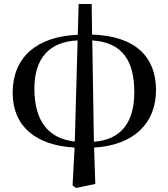

<svg xmlns="http://www.w3.org/2000/svg" viewBox="-20 -715 838 955"><path d="M352 -11C219 -26 151 -114 151 -275C151 -425 226 -508 366 -514ZM341 207 358 220 454 200 448 19C643 8 756 -100 756 -267C756 -431 655 -536 438 -543L436 -695H371L367 -542C163 -534 43 -430 43 -254C43 -87 157 8 351 19ZM439 -514C589 -504 648 -413 648 -256C648 -107 583 -20 447 -10Z"/></svg>

Font: Noto Serif CJK JP SemiBold
Style: Regular
Weight: 600
Designer: Ryoko NISHIZUKA 西塚涼子 (kana & ideographs); Frank Grießhammer (Latin, Greek & Cyrillic); Wenlong ZHANG 张文龙 (bopomofo); San
Foundry: Adobe
Version: Version 2.001;hotconv 1.1.0;makeotfexe 2.6.0